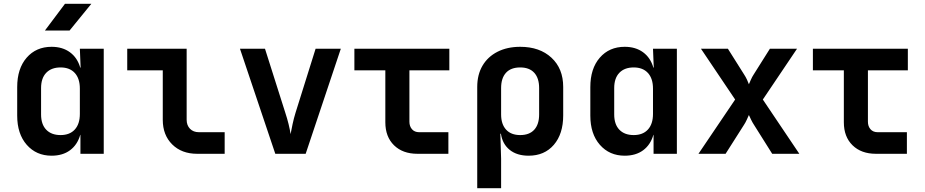

<svg xmlns="http://www.w3.org/2000/svg" viewBox="-20 -805 4840 1005"><path d="M215 -645 320 -785H458L344 -645ZM250 10Q170 10 120 -47Q70 -104 70 -200V-349Q70 -446 119.5 -503Q169 -560 250 -560Q307 -560 346 -531.5Q385 -503 400 -451H402L398 -550H523V0H401V-99H400Q385 -47 346.5 -18.5Q308 10 250 10ZM297 -98Q345 -98 371.5 -127Q398 -156 398 -209V-341Q398 -394 371.5 -423Q345 -452 297 -452Q249 -452 222 -424Q195 -396 195 -344V-206Q195 -154 222 -126Q249 -98 297 -98Z M1012 0Q931 0 881.5 -49Q832 -98 832 -178V-437H646V-550H957V-178Q957 -149 974.5 -131Q992 -113 1021 -113H1156V0Z M1421 0 1236 -550H1367L1473 -216Q1483 -186 1490.5 -155.5Q1498 -125 1501 -103Q1505 -125 1511.5 -155.5Q1518 -186 1527 -215L1632 -550H1764L1580 0Z M2165 0Q2088 0 2042.5 -44.5Q1997 -89 1997 -165V-437H1835V-550H2332V-437H2123V-168Q2123 -144 2136.5 -128.5Q2150 -113 2174 -113H2327V0Z M2478 180V-350Q2478 -414 2505.5 -461Q2533 -508 2584 -534Q2635 -560 2703 -560Q2805 -560 2866.5 -503Q2928 -446 2928 -350V-201Q2928 -104 2879 -47Q2830 10 2747 10Q2686 10 2648 -20.5Q2610 -51 2602 -105H2599L2603 26V180ZM2703 -98Q2751 -98 2776.5 -126Q2802 -154 2802 -206V-344Q2802 -396 2776.5 -424Q2751 -452 2703 -452Q2654 -452 2628.5 -424Q2603 -396 2603 -344V-206Q2603 -155 2629 -126.5Q2655 -98 2703 -98Z M3250 10Q3170 10 3120 -47Q3070 -104 3070 -200V-349Q3070 -446 3119.5 -503Q3169 -560 3250 -560Q3307 -560 3346 -531.5Q3385 -503 3400 -451H3402L3398 -550H3523V0H3401V-99H3400Q3385 -47 3346.5 -18.5Q3308 10 3250 10ZM3297 -98Q3345 -98 3371.5 -127Q3398 -156 3398 -209V-341Q3398 -394 3371.5 -423Q3345 -452 3297 -452Q3249 -452 3222 -424Q3195 -396 3195 -344V-206Q3195 -154 3222 -126Q3249 -98 3297 -98Z M3636 0 3828 -284 3649 -550H3790L3875 -415Q3883 -403 3890 -388Q3897 -373 3900 -364Q3904 -373 3910.5 -388Q3917 -403 3925 -415L4010 -550H4152L3973 -284L4164 0H4022L3927 -151Q3919 -163 3911.5 -178.5Q3904 -194 3900 -203Q3896 -194 3889 -178.5Q3882 -163 3874 -151L3778 0Z M4565 0Q4488 0 4442.5 -44.5Q4397 -89 4397 -165V-437H4235V-550H4732V-437H4523V-168Q4523 -144 4536.5 -128.5Q4550 -113 4574 -113H4727V0Z"/></svg>

Font: JetBrains Mono NL
Style: Bold
Weight: 700
Monospace: yes
Designer: Philipp Nurullin, Konstantin Bulenkov
Foundry: JetBrains
Version: Version 2.305; ttfautohint (v1.8.4.7-5d5b)